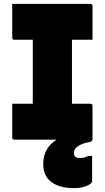

<svg xmlns="http://www.w3.org/2000/svg" viewBox="-20 -720 540 990"><path d="M457 0H456Q456 2 454 6Q452 10 443 12Q405 19 383 33Q361 47 361 69Q361 95 392 95Q414 95 435 84H455V214Q455 227 427 238.5Q399 250 361 250Q288 250 245.5 219Q203 188 203 126Q203 43 272 0H54Q43 0 43 -11V-185H149V-515H54Q43 -515 43 -526V-700H446Q457 -700 457 -689V-515H351V-185H446Q457 -185 457 -174Z"/></svg>

Font: Recursive Sn Lnr St Blk
Style: Regular
Weight: 900
Version: Version 1.079;hotconv 1.0.112;makeotfexe 2.5.65598; ttfautoh